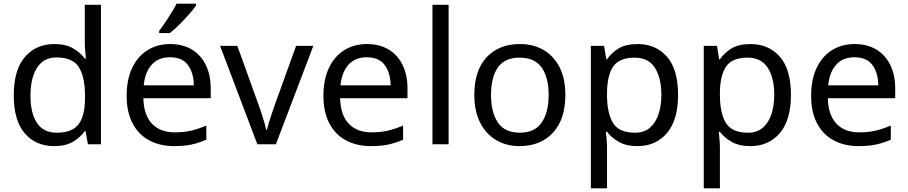

<svg xmlns="http://www.w3.org/2000/svg" viewBox="-20 -786 4948 1046"><path d="M275 10Q175 10 115 -59.5Q55 -129 55 -267Q55 -405 115.5 -475.5Q176 -546 276 -546Q338 -546 377.5 -523Q417 -500 442 -467H448Q447 -480 444.5 -505.5Q442 -531 442 -546V-760H530V0H459L446 -72H442Q418 -38 378 -14Q338 10 275 10ZM289 -63Q374 -63 408.5 -109.5Q443 -156 443 -250V-266Q443 -366 410 -419.5Q377 -473 288 -473Q217 -473 181.5 -416.5Q146 -360 146 -265Q146 -169 181.5 -116Q217 -63 289 -63Z M907 -546Q976 -546 1025.5 -516Q1075 -486 1101.5 -431.5Q1128 -377 1128 -304V-251H761Q763 -160 807.5 -112.5Q852 -65 932 -65Q983 -65 1022.5 -74.5Q1062 -84 1104 -102V-25Q1063 -7 1023 1.5Q983 10 928 10Q852 10 793.5 -21Q735 -52 702.5 -113.5Q670 -175 670 -264Q670 -352 699.5 -415Q729 -478 782.5 -512Q836 -546 907 -546ZM906 -474Q843 -474 806.5 -433.5Q770 -393 763 -321H1036Q1035 -389 1004 -431.5Q973 -474 906 -474ZM1048 -756Q1036 -738 1011 -709.5Q986 -681 957.5 -652.5Q929 -624 905 -606H847V-618Q862 -637 879.5 -663Q897 -689 914 -716.5Q931 -744 942 -766H1048Z M1382 0 1179 -536H1273L1387 -220Q1395 -198 1404 -171Q1413 -144 1420 -119.5Q1427 -95 1430 -78H1434Q1438 -95 1445.5 -120Q1453 -145 1462.5 -172Q1472 -199 1479 -220L1593 -536H1687L1483 0Z M1979 -546Q2048 -546 2097.5 -516Q2147 -486 2173.5 -431.5Q2200 -377 2200 -304V-251H1833Q1835 -160 1879.5 -112.5Q1924 -65 2004 -65Q2055 -65 2094.5 -74.5Q2134 -84 2176 -102V-25Q2135 -7 2095 1.5Q2055 10 2000 10Q1924 10 1865.5 -21Q1807 -52 1774.5 -113.5Q1742 -175 1742 -264Q1742 -352 1771.5 -415Q1801 -478 1854.5 -512Q1908 -546 1979 -546ZM1978 -474Q1915 -474 1878.5 -433.5Q1842 -393 1835 -321H2108Q2107 -389 2076 -431.5Q2045 -474 1978 -474Z M2424 0H2336V-760H2424Z M3060 -269Q3060 -136 2992.5 -63Q2925 10 2810 10Q2739 10 2683.5 -22.5Q2628 -55 2596 -117.5Q2564 -180 2564 -269Q2564 -402 2631 -474Q2698 -546 2813 -546Q2886 -546 2941.5 -513.5Q2997 -481 3028.5 -419.5Q3060 -358 3060 -269ZM2655 -269Q2655 -174 2692.5 -118.5Q2730 -63 2812 -63Q2893 -63 2931 -118.5Q2969 -174 2969 -269Q2969 -364 2931 -418Q2893 -472 2811 -472Q2729 -472 2692 -418Q2655 -364 2655 -269Z M3454 -546Q3553 -546 3613.5 -477Q3674 -408 3674 -269Q3674 -132 3613.5 -61Q3553 10 3453 10Q3391 10 3350.5 -13.5Q3310 -37 3287 -68H3281Q3283 -51 3285 -25Q3287 1 3287 20V240H3199V-536H3271L3283 -463H3287Q3311 -498 3350 -522Q3389 -546 3454 -546ZM3438 -472Q3356 -472 3322.5 -426Q3289 -380 3287 -286V-269Q3287 -170 3319.5 -116.5Q3352 -63 3440 -63Q3489 -63 3520.5 -90Q3552 -117 3567.5 -163.5Q3583 -210 3583 -270Q3583 -362 3547.5 -417Q3512 -472 3438 -472Z M4069 -546Q4168 -546 4228.5 -477Q4289 -408 4289 -269Q4289 -132 4228.5 -61Q4168 10 4068 10Q4006 10 3965.5 -13.5Q3925 -37 3902 -68H3896Q3898 -51 3900 -25Q3902 1 3902 20V240H3814V-536H3886L3898 -463H3902Q3926 -498 3965 -522Q4004 -546 4069 -546ZM4053 -472Q3971 -472 3937.5 -426Q3904 -380 3902 -286V-269Q3902 -170 3934.5 -116.5Q3967 -63 4055 -63Q4104 -63 4135.5 -90Q4167 -117 4182.5 -163.5Q4198 -210 4198 -270Q4198 -362 4162.5 -417Q4127 -472 4053 -472Z M4636 -546Q4705 -546 4754.5 -516Q4804 -486 4830.5 -431.5Q4857 -377 4857 -304V-251H4490Q4492 -160 4536.5 -112.5Q4581 -65 4661 -65Q4712 -65 4751.5 -74.5Q4791 -84 4833 -102V-25Q4792 -7 4752 1.5Q4712 10 4657 10Q4581 10 4522.5 -21Q4464 -52 4431.5 -113.5Q4399 -175 4399 -264Q4399 -352 4428.5 -415Q4458 -478 4511.5 -512Q4565 -546 4636 -546ZM4635 -474Q4572 -474 4535.5 -433.5Q4499 -393 4492 -321H4765Q4764 -389 4733 -431.5Q4702 -474 4635 -474Z"/></svg>

Font: Noto Sans Old South Arabian
Style: Regular
Weight: 400
Designer: Monotype Design Team
Foundry: Monotype Imaging Inc.
Version: Version 2.001; ttfautohint (v1.8.4.7-5d5b)